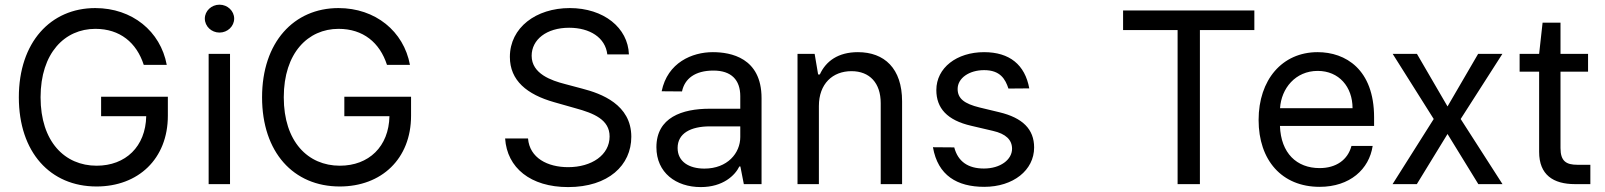

<svg xmlns="http://www.w3.org/2000/svg" viewBox="-20 -771 6719 804"><path d="M582 -499.3H678.3C652 -640.3 533.4 -737.2 378.9 -737.2C192.1 -737.2 58.9 -594.1 58.9 -363.6C58.9 -133.5 190.3 9.9 384.2 9.9C558.6 9.9 682.9 -105.5 682.9 -286.6V-365.8H403.4V-284.4H592.3C589.8 -157.3 506 -77.1 384.6 -77.1C251.1 -77.1 149.9 -177.9 149.9 -363.6C149.9 -549.4 251.4 -650.2 379.3 -650.2C482.2 -650.2 551.8 -592.7 582 -499.3Z M853.7 0H943.2V-545.5H853.7ZM837.7 -693.2C837.7 -660.9 865.4 -634.6 899.1 -634.6C932.9 -634.6 960.6 -660.9 960.6 -693.2C960.6 -725.1 932.9 -751.4 899.1 -751.4C865.4 -751.4 837.7 -725.1 837.7 -693.2Z M1600.5 -499.3H1696.7C1670.5 -640.3 1551.8 -737.2 1397.4 -737.2C1210.6 -737.2 1077.4 -594.1 1077.4 -363.6C1077.4 -133.5 1208.8 9.9 1402.7 9.9C1577.1 9.9 1701.3 -105.5 1701.3 -286.6V-365.8H1421.9V-284.4H1610.8C1608.3 -157.3 1524.5 -77.1 1403.1 -77.1C1269.5 -77.1 1168.3 -177.9 1168.3 -363.6C1168.3 -549.4 1269.9 -650.2 1397.7 -650.2C1500.7 -650.2 1570.3 -592.7 1600.5 -499.3Z M2523.1 -543.3H2613.6C2609.7 -654.5 2508.2 -737.2 2365.8 -737.2C2224.8 -737.2 2115.1 -655.5 2115.1 -532.7C2115.1 -433.9 2186.4 -375.4 2300.8 -343L2389.6 -317.8C2466.3 -296.9 2532.7 -270.2 2532.7 -199.6C2532.7 -122.2 2458.1 -71 2359 -71C2273.1 -71 2197.8 -109.4 2191.1 -191.1H2095.2C2103.3 -68.5 2201.3 12.4 2359 12.4C2527.7 12.4 2623.6 -79.2 2623.6 -198.2C2623.6 -333.5 2497.5 -379.3 2418 -399.9L2344.8 -419.4C2290.1 -433.6 2206.3 -461.6 2206.3 -537.3C2206.3 -605.1 2268.5 -654.8 2363.3 -654.8C2449.9 -654.8 2514.9 -613.6 2523.1 -543.3Z M2914.4 12.4C3008.5 12.4 3058.2 -37.3 3076 -73.9H3080.3L3094.8 0H3169V-360.1C3169 -529.8 3039.1 -552.6 2964.8 -552.6C2878.6 -552.6 2775.2 -509.2 2750.7 -388.8L2835.9 -388.1C2846.9 -441.1 2889.9 -475.5 2967.7 -475.5C3042.6 -475.5 3079.9 -436.1 3079.9 -368.3V-315.7H2951.7C2837 -315.7 2728.7 -279.5 2728.7 -154.5C2728.7 -47.9 2810.7 12.4 2914.4 12.4ZM2817.5 -151.3C2817.5 -213.4 2873.2 -241.5 2951.7 -241.8H3079.9V-197.1C3079.9 -130 3026.3 -65 2929.7 -65C2864.7 -65 2817.5 -94.5 2817.5 -151.3Z M3409.1 -327.1C3409.1 -420.1 3466.6 -473 3545.5 -473C3621.8 -473 3668 -423.3 3668 -339.1V0H3757.5V-346.6C3757.5 -484.7 3683.2 -552.6 3572.4 -552.6C3490.1 -552.6 3438.6 -515.3 3413 -459.2H3405.9L3391.3 -545.5H3319.6V0H3409.1Z M4202.8 -400.2 4290.1 -400.9C4272 -500 4207.4 -552.6 4100.9 -552.6C3986.5 -552.6 3900.9 -487.2 3900.9 -393.8C3900.9 -318.2 3946 -267.4 4046.9 -244.3L4137.8 -223C4192.5 -210.6 4218 -185 4218 -148.1C4218 -102.6 4169.4 -65.3 4100.1 -65.3C4033.7 -65.3 3991.5 -94.5 3975.9 -153.8L3886.7 -154.5C3907.3 -35.9 3988.3 11.4 4101.6 11.4C4222.7 11.4 4310.4 -58.2 4310.4 -153.4C4310.4 -229.8 4262.4 -277.7 4164.4 -301.1L4081.7 -321C4018.5 -336.6 3990.1 -358 3990.1 -398.4C3990.1 -444.2 4038.7 -477.3 4101.2 -477.3C4168.7 -477.3 4190 -439.3 4202.8 -400.2Z M4682.9 -645.2H4911.2V0H5004.6V-645.2H5232.6V-727.3H4682.9Z M5506 11.4C5632.8 11.4 5713.4 -62.5 5728 -159.8H5639.2C5623.9 -101.6 5574.9 -67.1 5506 -67.1C5409.8 -67.1 5343.8 -129.6 5339.8 -243.6H5734V-279.5C5734 -481.2 5614 -552.6 5497.5 -552.6C5348.7 -552.6 5250.4 -436.4 5250.4 -268.5C5250.4 -100.5 5347.3 11.4 5506 11.4ZM5340.2 -317.8C5345.2 -400.6 5404.5 -474.1 5497.9 -474.1C5586.6 -474.1 5643.8 -407.7 5643.8 -317.8Z M5913.4 -545.5H5811.8L5983.7 -272.7L5811.4 0H5913L6041.5 -209.9L6170.5 0H6271.7L6096.6 -272.7L6271.3 -545.5H6169.7L6041.5 -325.3Z M6630 -545.5H6514.6V-676.1H6439.6L6425.1 -545.5H6343.4V-470.9H6425.1V-134.9C6425.1 -39.1 6484 0 6575.3 0H6639.6V-81H6585.2C6538.7 -81 6514.6 -95.9 6514.6 -150.9V-470.9H6630Z"/></svg>

Font: GiG Sans Text
Style: Regular
Weight: 400
Designer: Andreas Faust
Version: Version 1.100;FEAKit 1.0